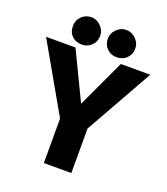

<svg xmlns="http://www.w3.org/2000/svg" viewBox="-147 -915 886 1018"><g transform="rotate(20 296.0 -406.5)"><path d="M116 -736Q116 -768 138.5 -790.5Q161 -813 194 -813Q224 -813 247 -789.5Q270 -766 270 -736Q270 -703 248 -681Q226 -659 194 -659Q159 -659 137.5 -680Q116 -701 116 -736ZM313 -736Q313 -767 336.5 -790Q360 -813 390 -813Q421 -813 444.5 -790Q468 -767 468 -736Q468 -703 446 -681Q424 -659 390 -659Q357 -659 335 -681Q313 -703 313 -736ZM2 -633H168Q233 -497 298 -363L424 -633H590L375 -251V0H220V-251Q105 -451 2 -633Z"/></g></svg>

Font: Tajawal Black
Style: Regular
Weight: 900
Designer: Boutros Fonts
Foundry: Created by Boutros International 2017
Version: Version 1.700